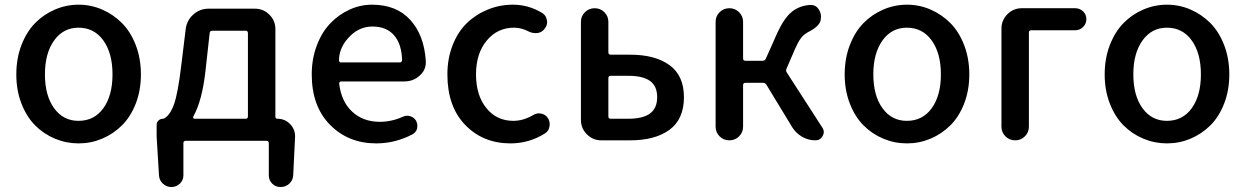

<svg xmlns="http://www.w3.org/2000/svg" viewBox="-20 -584 5183 799"><path d="M47.9 -274.4Q47.9 -340.8 69.3 -396.5Q90.8 -452.1 126.5 -488.3Q162.1 -524.4 209 -544.4Q255.9 -564.5 307.1 -564.5Q358.4 -564.5 404.8 -544.4Q451.2 -524.4 487.3 -488.3Q523.4 -452.1 544.9 -396.5Q566.4 -340.8 566.4 -274.4Q566.4 -208 544.9 -152.8Q523.4 -97.7 487.3 -62Q451.2 -26.4 404.8 -6.8Q358.4 12.7 307.1 12.7Q255.9 12.7 209 -6.8Q162.1 -26.4 126.5 -62Q90.8 -97.7 69.3 -152.8Q47.9 -208 47.9 -274.4ZM306.6 -81.1Q372.1 -81.1 410.2 -133.8Q448.2 -186.5 448.2 -274.4Q448.2 -362.3 410.2 -415.5Q372.1 -468.8 306.6 -468.8Q243.2 -468.8 205.1 -415.5Q167 -362.3 167 -274.4Q167 -186.5 205.1 -133.8Q243.2 -81.1 306.6 -81.1Z M784.2 -98.6Q782.2 -95.7 784.2 -92.8Q786.1 -89.8 789.1 -89.8H1002Q1011.7 -89.8 1011.7 -99.6V-446.3Q1011.7 -456.1 1002 -456.1H863.3Q853.5 -456.1 852.5 -446.3L835 -288.1Q821.3 -165 784.2 -98.6ZM1126 -98.6Q1126 -89.8 1134.8 -89.8Q1165 -89.8 1186.5 -68.4Q1208 -46.9 1208 -16.6L1200.2 145.5Q1199.2 166 1184.1 180.2Q1168.9 194.3 1147.5 194.3Q1127 194.3 1112.8 180.2Q1098.6 166 1098.6 145.5V11.7Q1098.6 2 1088.9 2H752.9Q743.2 2 743.2 11.7V145.5Q743.2 166 728.5 180.2Q713.9 194.3 693.4 194.3Q672.9 194.3 657.7 180.2Q642.6 166 641.6 145.5L631.8 -16.6V-64.5Q631.8 -75.2 639.6 -82.5Q647.5 -89.8 658.2 -89.8Q661.1 -89.8 664.1 -91.8Q688.5 -105.5 704.6 -151.4Q720.7 -197.3 734.4 -312.5L752.9 -463.9Q757.8 -500 784.7 -523.9Q811.5 -547.9 848.6 -547.9H1041Q1076.2 -547.9 1101.1 -522.9Q1126 -498 1126 -462.9Z M1545.9 12.7Q1429.7 12.7 1353.5 -64.5Q1277.3 -141.6 1277.3 -274.4Q1277.3 -338.9 1298.3 -394.5Q1319.3 -450.2 1354.5 -486.8Q1389.6 -523.4 1434.6 -543.9Q1479.5 -564.5 1528.3 -564.5Q1629.9 -564.5 1687.5 -501Q1745.1 -437.5 1752 -330.1Q1752 -327.1 1752 -324.2Q1752 -292 1726.6 -269.5Q1700.2 -245.1 1662.1 -245.1H1400.4Q1396.5 -245.1 1393.6 -242.2Q1390.6 -239.3 1391.6 -235.4Q1400.4 -161.1 1445.8 -119.1Q1491.2 -77.1 1560.5 -77.1Q1609.4 -77.1 1655.3 -97.7Q1665 -102.5 1674.8 -102.5Q1680.7 -102.5 1686.5 -100.6Q1703.1 -95.7 1711.9 -81.1Q1716.8 -71.3 1716.8 -60.5Q1716.8 -54.7 1715.8 -48.8Q1710.9 -32.2 1695.3 -24.4Q1624 12.7 1545.9 12.7ZM1390.6 -332Q1390.6 -329.1 1392.6 -327.1Q1395.5 -324.2 1399.4 -324.2H1643.6Q1647.5 -324.2 1650.4 -327.1Q1653.3 -330.1 1653.3 -333Q1653.3 -334 1653.3 -334Q1651.4 -401.4 1619.6 -437.5Q1587.9 -473.6 1530.3 -473.6Q1478.5 -473.6 1439.5 -436.5Q1390.6 -389.6 1390.6 -332Z M2104.5 12.7Q1990.2 12.7 1916 -64Q1841.8 -140.6 1841.8 -274.4Q1841.8 -340.8 1863.8 -396.5Q1885.7 -452.1 1923.3 -488.3Q1960.9 -524.4 2010.3 -544.4Q2059.6 -564.5 2114.3 -564.5Q2180.7 -564.5 2237.3 -529.3Q2253.9 -518.6 2255.9 -499Q2256.8 -496.1 2256.8 -492.2Q2256.8 -476.6 2246.1 -463.9Q2235.4 -449.2 2215.8 -446.3Q2211.9 -446.3 2208 -446.3Q2193.4 -446.3 2179.7 -453.1Q2150.4 -468.8 2119.1 -468.8Q2049.8 -468.8 2005.4 -415Q1960.9 -361.3 1960.9 -274.4Q1960.9 -187.5 2003.9 -134.3Q2046.9 -81.1 2116.2 -81.1Q2158.2 -81.1 2199.2 -105.5Q2210.9 -112.3 2223.6 -112.3Q2227.5 -112.3 2232.4 -111.3Q2250 -107.4 2259.8 -92.8Q2267.6 -81.1 2267.6 -66.4Q2267.6 -62.5 2266.6 -57.6Q2263.7 -38.1 2247.1 -28.3Q2181.6 12.7 2104.5 12.7Z M2482.4 0Q2447.3 0 2422.4 -24.9Q2397.5 -49.8 2397.5 -85V-493.2Q2397.5 -516.6 2414.1 -533.2Q2430.7 -549.8 2454.6 -549.8Q2478.5 -549.8 2495.1 -533.2Q2511.7 -516.6 2511.7 -493.2V-366.2Q2511.7 -356.4 2521.5 -356.4H2602.5Q2706.1 -356.4 2766.1 -313Q2826.2 -269.5 2826.2 -179.7Q2826.2 -87.9 2766.1 -43.9Q2706.1 0 2602.5 0ZM2511.7 -99.6Q2511.7 -89.8 2521.5 -89.8H2593.8Q2655.3 -89.8 2685.1 -111.8Q2714.8 -133.8 2714.8 -179.7Q2714.8 -225.6 2685.1 -247.1Q2655.3 -268.6 2593.8 -268.6H2521.5Q2511.7 -268.6 2511.7 -258.8Z M3252.9 -297.9Q3249 -289.1 3254.9 -281.2L3402.3 -52.7Q3408.2 -43.9 3408.2 -34.2Q3408.2 -26.4 3403.3 -17.6Q3393.6 0 3373 0Q3343.8 0 3318.4 -14.6Q3293 -29.3 3277.3 -53.7L3169.9 -230.5Q3165 -239.3 3155.3 -239.3H3082Q3072.3 -239.3 3072.3 -229.5V-56.6Q3072.3 -33.2 3055.7 -16.6Q3039.1 0 3015.1 0Q2991.2 0 2974.6 -16.6Q2958 -33.2 2958 -56.6V-493.2Q2958 -516.6 2974.6 -533.2Q2991.2 -549.8 3015.1 -549.8Q3039.1 -549.8 3055.7 -533.2Q3072.3 -516.6 3072.3 -493.2V-340.8Q3072.3 -331.1 3082 -331.1H3153.3Q3163.1 -331.1 3167 -339.8L3214.8 -447.3Q3243.2 -508.8 3274.9 -534.7Q3306.6 -560.5 3351.6 -563.5Q3353.5 -563.5 3354.5 -563.5Q3375 -563.5 3386.7 -545.9Q3396.5 -531.2 3396.5 -514.6Q3396.5 -508.8 3395.5 -503.9V-502Q3394.5 -496.1 3392.1 -491.2Q3389.6 -486.3 3385.3 -481Q3380.9 -475.6 3377.4 -472.7Q3374 -469.7 3367.2 -464.8Q3360.4 -460 3356.9 -458Q3353.5 -456.1 3345.2 -451.7Q3336.9 -447.3 3335 -445.3Q3311.5 -432.6 3290 -383.8Z M3495.1 -274.4Q3495.1 -340.8 3516.6 -396.5Q3538.1 -452.1 3573.7 -488.3Q3609.4 -524.4 3656.2 -544.4Q3703.1 -564.5 3754.4 -564.5Q3805.7 -564.5 3852.1 -544.4Q3898.4 -524.4 3934.6 -488.3Q3970.7 -452.1 3992.2 -396.5Q4013.7 -340.8 4013.7 -274.4Q4013.7 -208 3992.2 -152.8Q3970.7 -97.7 3934.6 -62Q3898.4 -26.4 3852.1 -6.8Q3805.7 12.7 3754.4 12.7Q3703.1 12.7 3656.2 -6.8Q3609.4 -26.4 3573.7 -62Q3538.1 -97.7 3516.6 -152.8Q3495.1 -208 3495.1 -274.4ZM3753.9 -81.1Q3819.3 -81.1 3857.4 -133.8Q3895.5 -186.5 3895.5 -274.4Q3895.5 -362.3 3857.4 -415.5Q3819.3 -468.8 3753.9 -468.8Q3690.4 -468.8 3652.3 -415.5Q3614.3 -362.3 3614.3 -274.4Q3614.3 -186.5 3652.3 -133.8Q3690.4 -81.1 3753.9 -81.1Z M4147.5 -56.6V-464.8Q4147.5 -500 4172.4 -524.9Q4197.3 -549.8 4232.4 -549.8H4454.1Q4473.6 -549.8 4487.3 -536.6Q4501 -523.4 4501 -504.4Q4501 -485.4 4487.3 -471.7Q4473.6 -458 4454.1 -458H4271.5Q4261.7 -458 4261.7 -448.2V-56.6Q4261.7 -33.2 4245.1 -16.6Q4228.5 0 4204.6 0Q4180.7 0 4164.1 -16.6Q4147.5 -33.2 4147.5 -56.6Z M4577.1 -274.4Q4577.1 -340.8 4598.6 -396.5Q4620.1 -452.1 4655.8 -488.3Q4691.4 -524.4 4738.3 -544.4Q4785.2 -564.5 4836.4 -564.5Q4887.7 -564.5 4934.1 -544.4Q4980.5 -524.4 5016.6 -488.3Q5052.7 -452.1 5074.2 -396.5Q5095.7 -340.8 5095.7 -274.4Q5095.7 -208 5074.2 -152.8Q5052.7 -97.7 5016.6 -62Q4980.5 -26.4 4934.1 -6.8Q4887.7 12.7 4836.4 12.7Q4785.2 12.7 4738.3 -6.8Q4691.4 -26.4 4655.8 -62Q4620.1 -97.7 4598.6 -152.8Q4577.1 -208 4577.1 -274.4ZM4835.9 -81.1Q4901.4 -81.1 4939.5 -133.8Q4977.5 -186.5 4977.5 -274.4Q4977.5 -362.3 4939.5 -415.5Q4901.4 -468.8 4835.9 -468.8Q4772.5 -468.8 4734.4 -415.5Q4696.3 -362.3 4696.3 -274.4Q4696.3 -186.5 4734.4 -133.8Q4772.5 -81.1 4835.9 -81.1Z"/></svg>

Font: Gen Jyuu GothicX Medium
Style: Regular
Weight: 500
Designer: Ryoko NISHIZUKA (kana &amp; ideographs); Paul D. Hunt (Latin, Greek &amp; Cyrillic); Wenlong ZHANG (bopomofo); Sandoll C
Version: Version 1.058.20140828